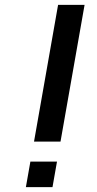

<svg xmlns="http://www.w3.org/2000/svg" viewBox="-20 -770 400 790"><path d="M328 -750 229 -187.5H120L219 -750ZM214.5 -105 196 0H86.5L105 -105Z"/></svg>

Font: Russisch Sans SemiBold
Style: Italic
Weight: 600
Width: 4
Italic angle: -10°
Designer: Michael Sharanda (font) & Cristiano Sobral (main changes)
Foundry: Michael Sharanda
Version: Version 2.00;September 8, 2020;FontCreator 13.0.0.2681 64-bi